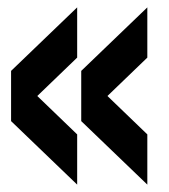

<svg xmlns="http://www.w3.org/2000/svg" viewBox="-20 -575 459 520"><path d="M189 -75 10 -247V-383L189 -555V-419L81 -315L189 -211ZM379 -75 200 -247V-383L379 -555V-419L271 -315L379 -211Z"/></svg>

Font: Big Shoulders Stencil Text Thin Black
Style: Regular
Weight: 900
Version: Version 2.001